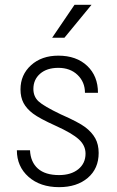

<svg xmlns="http://www.w3.org/2000/svg" viewBox="-20 -770 486 800"><path d="M336.4 -129.9Q336.4 -164.1 308.1 -189.7Q279.8 -215.3 212.2 -245.8Q144.5 -276.4 117.7 -296.6Q90.8 -316.9 78.1 -340.8Q65.4 -364.7 65.4 -397.5Q65.4 -458.5 109.4 -498.3Q153.3 -538.1 223.1 -538.1Q298.3 -538.1 343.3 -495.6Q388.2 -453.1 388.2 -383.3H334Q334 -428.2 303.2 -457.8Q272.5 -487.3 223.1 -487.3Q175.3 -487.3 147.2 -462.9Q119.1 -438.5 119.1 -399.4Q119.1 -367.7 140.6 -347.7Q162.1 -327.6 233.4 -293.5Q307.1 -261.2 335 -240.2Q362.8 -219.2 377 -193.6Q391.1 -168 391.1 -132.8Q391.1 -67.4 345.7 -28.8Q300.3 9.8 226.1 9.8Q147.5 9.8 98.9 -33.2Q50.3 -76.2 50.3 -144H105Q107.4 -94.7 137.9 -67.6Q168.5 -40.5 226.1 -40.5Q275.9 -40.5 306.2 -64.9Q336.4 -89.4 336.4 -129.9ZM290.5 -750H361.3L248.5 -612.8H197.3Z"/></svg>

Font: Roboto Condensed Light
Style: Regular
Weight: 300
Designer: Google
Version: Version 2.134; 2016